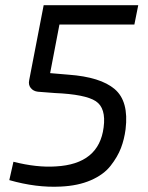

<svg xmlns="http://www.w3.org/2000/svg" viewBox="-20 -710 573 743"><path d="M500 -615H210L174 -427L245 -421Q369 -412 424 -365Q479 -318 466 -210Q461 -171 448 -137Q435 -103 408 -68.5Q381 -34 331.5 -12.5Q282 9 215 12Q121 17 16 -13L32 -84Q123 -61 196 -66Q363 -75 381 -217Q391 -292 350.5 -318.5Q310 -345 192 -350L127 -355Q109 -357 99 -369.5Q89 -382 93 -400L149 -690H515Z"/></svg>

Font: Exo 2.0
Style: Italic
Weight: 400
Italic angle: -8°
Designer: Natanael Gama
Version: Version 1.001;PS 001.001;hotconv 1.0.70;makeotf.lib2.5.58329